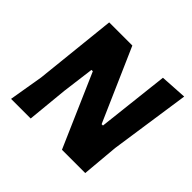

<svg xmlns="http://www.w3.org/2000/svg" viewBox="-156 -826 1003 1003"><g transform="rotate(45 345.5 -324.0)"><path d="M673 -648 608 -203 590 0H418L242 -404H232L209 -226L187 0H42L74 -190L122 -645H293L470 -241H480L525 -639Z"/></g></svg>

Font: Alegreya Sans ExtraBold
Style: Italic
Weight: 800
Italic angle: -7°
Designer: Juan Pablo del Peral
Foundry: Huerta Tipografica
Version: Version 2.007